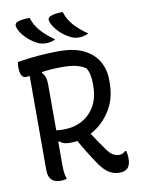

<svg xmlns="http://www.w3.org/2000/svg" viewBox="-102 -1003 803 1091"><g transform="rotate(-10 300.0 -457.5)"><path d="M338 -935Q351 -892 381.5 -857.5Q412 -823 460 -790Q445 -783 432 -780Q419 -777 405 -777Q391 -777 378.5 -780Q366 -783 353 -790Q319 -808 293 -834.5Q267 -861 255 -890Q245 -915 266 -925Q293 -936 338 -935ZM147 -935Q160 -892 190.5 -857.5Q221 -823 269 -790Q255 -783 242 -780Q229 -777 215 -777Q200 -777 187.5 -780Q175 -783 162 -790Q128 -808 102 -834.5Q76 -861 65 -890Q54 -915 75 -925Q104 -936 147 -935ZM196 2Q187 4 179.5 5.5Q172 7 161 7Q90 7 90 -66V-610Q75 -608 68 -608Q35 -608 35 -670Q35 -687 38 -700Q106 -711 165.5 -715.5Q225 -720 279 -720Q365 -720 420.5 -692.5Q476 -665 503.5 -617.5Q531 -570 531 -511V-493Q531 -399 486 -330Q441 -261 374 -227Q390 -202 406.5 -177.5Q423 -153 442 -127Q459 -102 476.5 -91Q494 -80 513 -80Q535 -80 550 -96H556Q559 -85 560.5 -75Q562 -65 562 -53Q562 -13 545 4Q529 20 498 20Q465 20 437 2.5Q409 -15 382 -55Q357 -92 335 -127.5Q313 -163 293 -199Q272 -196 251 -196Q229 -196 215.5 -200.5Q202 -205 191 -215L185 -214V-87Q185 -56 187 -37.5Q189 -19 196 2ZM185 -545V-280Q199 -277 227 -277Q288 -277 335 -303Q382 -329 409 -377Q436 -425 436 -492V-506Q436 -536 431 -558Q426 -580 415 -597Q387 -615 356 -621.5Q325 -628 280 -628Q247 -628 217.5 -626Q188 -624 163 -620L161 -615Q185 -595 185 -545Z"/></g></svg>

Font: Recursive Mn Csl St
Style: Regular
Weight: 400
Monospace: yes
Version: Version 1.079;hotconv 1.0.112;makeotfexe 2.5.65598; ttfautoh